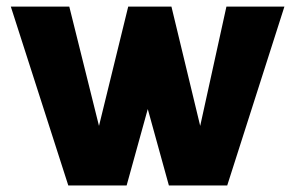

<svg xmlns="http://www.w3.org/2000/svg" viewBox="-20 -570 897 590"><path d="M854 -549.8 678.2 0H499L434.1 -234.9L369.1 0H189.9L13.2 -549.8H192.9L284.2 -183.1L374 -549.8H506.8L595.2 -183.1L675.8 -549.8Z"/></svg>

Font: Oakes Grotesk
Style: Bold
Weight: 700
Designer: Samuel Oakes
Foundry: Samuel Oakes
Version: Version 1.0 | wf-rip DC20170320